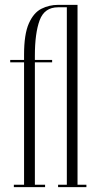

<svg xmlns="http://www.w3.org/2000/svg" viewBox="-20 -770 402 790"><path d="M37 0V-10H79V-513.5H22V-523.5H79V-545.5Q79 -629.5 98.8 -673.8Q118.5 -718 150.5 -734Q182.5 -750 219 -750H299V-10H335.5V0H219V-10H255V-740H219Q163 -740 143.2 -686.8Q123.5 -633.5 123.5 -541V-523.5H194.5V-513.5H123.5V-10H165.5V0Z"/></svg>

Font: Imbue 100pt ExtraLight
Style: Regular
Weight: 200
Designer: Tyler Finck
Foundry: Etcetera Type Company
Version: Version 1.102; ttfautohint (v1.8.3)